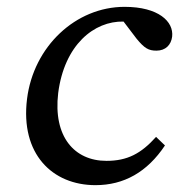

<svg xmlns="http://www.w3.org/2000/svg" viewBox="-20 -532 523 561"><path d="M259 9C342 9 410 -29 462 -107L436 -132C392 -83 352 -62 291 -62C197 -62 135 -133 150 -260C168 -401 255 -471 341 -469L379 -419C402 -391 414 -384 437 -384C464 -384 480 -401 483 -425C488 -469 443 -512 344 -512C201 -512 78 -396 59 -243C39 -82 133 9 259 9Z"/></svg>

Font: TPK Tissa Web
Style: Italic
Weight: 400
Italic angle: -7°
Designer: Jacques Le Bailly, Suppakit Chalermlarp | Katatrad Co.,Ltd.
Foundry: Jacques Le Bailly, Cadson Demak Co.,Ltd.
Version: Version 5.000;Glyphs 3.1.2 (3151)